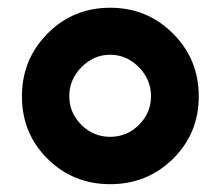

<svg xmlns="http://www.w3.org/2000/svg" viewBox="-20 -805 561 491"><path d="M101.6 -398.9Q36.1 -463.9 36.1 -558.6Q36.1 -653.3 101.6 -719.2Q167 -785.2 261.7 -785.2Q356.4 -785.2 422.4 -719.2Q488.3 -653.3 488.3 -558.6Q488.3 -463.9 422.4 -398.9Q356.4 -334 261.7 -334Q167 -334 101.6 -398.9ZM188.5 -633.3Q157.2 -601.6 157.2 -559.1Q157.2 -516.6 188 -485.8Q218.8 -455.1 261.7 -455.1Q304.7 -455.1 335.4 -485.8Q366.2 -516.6 366.2 -559.1Q366.2 -601.6 335 -633.3Q303.7 -665 261.7 -665Q219.7 -665 188.5 -633.3Z"/></svg>

Font: GenEi M Gothic v2 Heavy
Style: Regular
Weight: 800
Version: Version 2.0